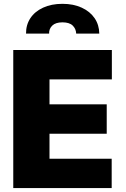

<svg xmlns="http://www.w3.org/2000/svg" viewBox="-20 -963 643 983"><path d="M47.9 -707H552.7V-556.6H233.4V-428.7H526.4V-278.3H233.4V-150.4H551.8V0H47.9ZM299.8 -943.4Q356 -943.4 398.4 -923.8Q440.9 -904.3 464.4 -869.9Q487.8 -835.4 488.3 -791H370.1Q369.1 -815.4 352.3 -832Q335.4 -848.6 299.8 -848.6Q264.6 -848.6 247.6 -832Q230.5 -815.4 231.4 -791H113.3Q112.8 -835.4 135.5 -869.9Q158.2 -904.3 200.7 -923.8Q243.2 -943.4 299.8 -943.4Z"/></svg>

Font: Pretendard GOV Black
Style: Regular
Weight: 900
Designer: Base glyphs from Inter by Rasmus Andersson; Hangeul glyphs from Noto Sans CJK(Source Han Sans) by Jang Soo-young and Kan
Foundry: Kil Hyung-jin
Version: Version 1.309